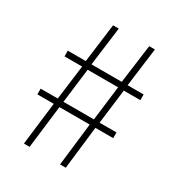

<svg xmlns="http://www.w3.org/2000/svg" viewBox="-171 -825 863 934"><g transform="rotate(30 260.5 -357.5)"><path d="M103 0 132 -240H40V-272H136L161 -466H62V-498H163L191 -715H223L195 -498H365L394 -715H426L398 -498H488V-466H395L371 -272H466V-240H366L338 0H306L334 -240H164L135 0ZM168 -272H339L363 -466H192Z"/></g></svg>

Font: Source Han Sans SC ExtraLight
Style: Regular
Weight: 250
Designer: Ryoko NISHIZUKA 西塚涼子 (kana, bopomofo & ideographs); Paul D. Hunt (Latin, Greek & Cyrillic); Sandoll Communications 산돌커뮤니
Foundry: Adobe
Version: Version 2.004;hotconv 1.0.118;makeotfexe 2.5.65603